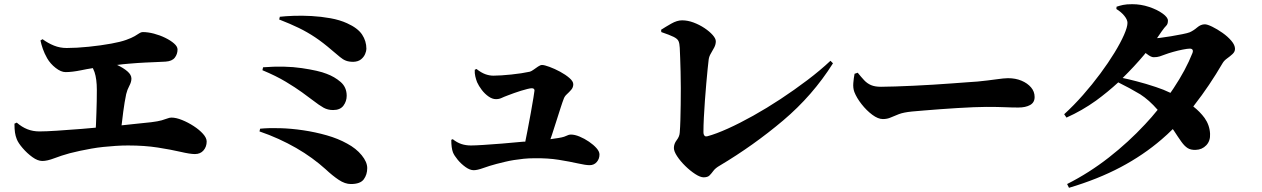

<svg xmlns="http://www.w3.org/2000/svg" viewBox="-20 -827 6020 916"><path d="M770 -533Q753 -532 729 -531Q705 -530 672 -528.5Q639 -527 593 -523Q567 -521 537 -517Q538 -517 539 -517Q569 -503 588 -486.5Q607 -470 607 -452Q607 -436 597 -417.5Q587 -399 582 -378Q578 -359 574.5 -338Q571 -317 568 -294Q565 -271 562 -245Q561 -237 560 -229Q589 -232 616 -235Q670 -240 702 -244Q734 -248 751.5 -253Q769 -258 779 -262Q789 -266 798 -266Q820 -266 848.5 -254.5Q877 -243 904 -225.5Q931 -208 948.5 -188.5Q966 -169 966 -152Q966 -127 951 -109.5Q936 -92 910 -92Q887 -92 842 -102.5Q797 -113 733.5 -123Q670 -133 591 -133Q562 -133 532 -131Q502 -129 473 -126Q444 -123 416 -118Q388 -113 362 -107.5Q336 -102 313 -96Q273 -85 239 -72Q205 -59 182 -59Q160 -59 134.5 -77.5Q109 -96 88 -120.5Q67 -145 60 -163Q54 -178 51.5 -194.5Q49 -211 49 -237L60 -242Q84 -221 110.5 -210.5Q137 -200 168 -200Q199 -200 252 -203.5Q305 -207 369 -212Q403 -215 437 -218Q438 -226 438 -236Q439 -262 440 -289.5Q441 -317 441.5 -344.5Q442 -372 442 -398Q442 -450 431 -483Q427 -493 423 -502Q391 -497 368 -492Q324 -483 293 -483Q271 -483 245.5 -503Q220 -523 205 -549Q192 -572 184.5 -593.5Q177 -615 173 -634L183 -640Q209 -621 237.5 -609.5Q266 -598 298 -598Q345 -598 403.5 -604Q462 -610 511 -619Q555 -627 581.5 -636.5Q608 -646 622.5 -654.5Q637 -663 645 -668.5Q653 -674 661 -674Q686 -674 714.5 -666.5Q743 -659 768.5 -646.5Q794 -634 810.5 -619.5Q827 -605 827 -591Q827 -569 814 -552Q801 -535 770 -533Z M1728 -594Q1728 -584 1722 -569.5Q1716 -555 1702.5 -544Q1689 -533 1666 -532Q1645 -532 1630.5 -537.5Q1616 -543 1602 -555Q1588 -567 1565 -586Q1521 -624 1483.5 -649Q1446 -674 1406 -693.5Q1366 -713 1312 -734L1315 -747Q1341 -750 1381 -751.5Q1421 -753 1466.5 -750.5Q1512 -748 1556.5 -740Q1601 -732 1636 -716Q1687 -693 1707.5 -662Q1728 -631 1728 -594ZM1235 -506Q1339 -514 1420 -502Q1501 -490 1538 -475Q1576 -461 1605 -436Q1634 -411 1634 -370Q1634 -344 1618.5 -323Q1603 -302 1569 -302Q1544 -302 1524 -313Q1504 -324 1469 -351Q1452 -364 1421 -386.5Q1390 -409 1343.5 -437Q1297 -465 1232 -492ZM1221 -213Q1262 -217 1315.5 -215.5Q1369 -214 1426.5 -205.5Q1484 -197 1538.5 -181.5Q1593 -166 1636 -142Q1679 -119 1705.5 -86.5Q1732 -54 1732 -25Q1732 6 1715.5 28.5Q1699 51 1654 51Q1626 51 1596 31Q1566 11 1533 -20Q1503 -47 1468 -72.5Q1433 -98 1393 -121Q1353 -144 1309 -164Q1265 -184 1218 -200Z M2508 -485Q2515 -487 2525.5 -494.5Q2536 -502 2547 -509.5Q2558 -517 2566 -517Q2577 -517 2601.5 -508Q2626 -499 2652 -485Q2678 -471 2696.5 -455Q2715 -439 2715 -425Q2715 -410 2705 -398.5Q2695 -387 2684.5 -377.5Q2674 -368 2670 -357Q2664 -342 2655 -314Q2646 -286 2635 -251.5Q2624 -217 2613 -183Q2609 -173 2606 -163Q2618 -165 2626 -166Q2666 -171 2679.5 -178Q2693 -185 2704 -185Q2722 -185 2745 -175.5Q2768 -166 2790 -151Q2812 -136 2826 -120Q2840 -104 2840 -90Q2840 -69 2827 -54Q2814 -39 2793 -39Q2774 -39 2736.5 -47.5Q2699 -56 2646.5 -64.5Q2594 -73 2529 -72Q2502 -72 2478 -69.5Q2454 -67 2432 -63.5Q2410 -60 2389.5 -55Q2369 -50 2349 -45Q2315 -36 2286 -25.5Q2257 -15 2240 -15Q2222 -15 2201 -30Q2180 -45 2163.5 -65Q2147 -85 2141 -100Q2133 -121 2133 -160L2140 -163Q2160 -147 2181 -140Q2202 -133 2227 -133Q2246 -133 2285.5 -135.5Q2325 -138 2375 -142Q2425 -146 2476 -151Q2481 -151 2486 -151Q2491 -174 2496 -201Q2505 -246 2512.5 -289Q2520 -332 2525 -361.5Q2530 -391 2530 -395Q2530 -406 2517 -406Q2510 -406 2496 -402.5Q2482 -399 2465.5 -394Q2449 -389 2432.5 -383Q2416 -377 2403 -372Q2384 -365 2372.5 -359.5Q2361 -354 2346 -354Q2329 -354 2311 -366.5Q2293 -379 2278.5 -398Q2264 -417 2256 -435Q2251 -448 2247.5 -463Q2244 -478 2245 -494L2253 -498Q2276 -480 2295.5 -473Q2315 -466 2334 -466Q2351 -466 2373 -467.5Q2395 -469 2419.5 -471.5Q2444 -474 2467 -477.5Q2490 -481 2508 -485Z M3134 -685Q3154 -698 3182 -714Q3210 -730 3234 -730Q3261 -730 3289 -719.5Q3317 -709 3341 -693Q3365 -677 3380 -660Q3395 -643 3395 -630Q3395 -615 3387.5 -600.5Q3380 -586 3371.5 -572Q3363 -558 3361 -543Q3359 -528 3356 -497.5Q3353 -467 3349.5 -428Q3346 -389 3343 -347Q3340 -305 3338 -266Q3336 -227 3336 -197Q3336 -183 3343 -178Q3347 -175 3355 -177Q3396 -188 3452.5 -213.5Q3509 -239 3573.5 -275Q3638 -311 3704 -354.5Q3770 -398 3831.5 -444.5Q3893 -491 3942 -537L3954 -525Q3857 -371 3716 -252Q3575 -133 3414 -37Q3393 -25 3383.5 -12Q3374 1 3365 10Q3356 19 3337 19Q3321 19 3297 3.5Q3273 -12 3249.5 -35Q3226 -58 3210.5 -81.5Q3195 -105 3195 -121Q3195 -141 3208.5 -158.5Q3222 -176 3223 -195Q3225 -220 3226 -254.5Q3227 -289 3227.5 -328Q3228 -367 3228 -407Q3228 -447 3227 -483.5Q3226 -520 3225 -550Q3224 -580 3223 -599Q3222 -620 3217 -631Q3212 -642 3194 -651Q3176 -660 3135 -674Z M4072 -480Q4089 -459 4103 -444Q4117 -429 4135.5 -421Q4154 -413 4183 -413Q4212 -413 4252.5 -414.5Q4293 -416 4339 -418Q4385 -420 4431.5 -423Q4478 -426 4520 -429Q4562 -432 4594.5 -434.5Q4627 -437 4644 -438Q4694 -443 4732.5 -448.5Q4771 -454 4789 -454Q4825 -454 4853.5 -442Q4882 -430 4899 -410Q4916 -390 4916 -364Q4916 -338 4894.5 -326Q4873 -314 4838 -314Q4807 -314 4774.5 -315.5Q4742 -317 4685 -317Q4660 -317 4624.5 -315.5Q4589 -314 4547.5 -311.5Q4506 -309 4465.5 -306Q4425 -303 4389.5 -300Q4354 -297 4331 -295Q4291 -291 4268.5 -282.5Q4246 -274 4229.5 -266.5Q4213 -259 4192 -259Q4169 -259 4141.5 -279.5Q4114 -300 4090.5 -330Q4067 -360 4056 -388Q4049 -407 4051 -431Q4053 -455 4057 -475Z M5057 -282Q5103 -324 5147 -374Q5191 -424 5229.5 -476Q5268 -528 5297 -575.5Q5326 -623 5342.5 -660.5Q5359 -698 5359 -718Q5359 -733 5344 -751.5Q5329 -770 5306 -784L5307 -795Q5322 -800 5338 -803.5Q5354 -807 5382 -807Q5423 -807 5462 -794Q5501 -781 5526.5 -762.5Q5552 -744 5552 -729Q5552 -712 5544 -704.5Q5536 -697 5522 -677Q5511 -661 5500 -645Q5505 -645 5512 -646Q5537 -649 5566.5 -654Q5596 -659 5621 -664Q5646 -669 5656 -673Q5674 -681 5691.5 -696Q5709 -711 5728 -711Q5740 -711 5763.5 -699.5Q5787 -688 5812 -670.5Q5837 -653 5854.5 -632.5Q5872 -612 5872 -594Q5872 -580 5860 -569Q5848 -558 5834 -548Q5820 -538 5813 -526Q5750 -418 5679 -327Q5676 -323 5673 -319Q5705 -294 5727 -264Q5751 -230 5753 -189Q5755 -155 5735 -134Q5715 -113 5685 -112Q5661 -111 5646 -120.5Q5631 -130 5616 -151Q5601 -172 5579 -206Q5577 -208 5575 -211Q5549 -185 5522 -162Q5435 -87 5326.5 -29.5Q5218 28 5080 69L5071 51Q5176 -2 5270 -75.5Q5364 -149 5443 -234Q5475 -268 5503 -303Q5462 -350 5420 -377Q5370 -407 5315 -434Q5265 -388 5209 -347Q5142 -299 5068 -266ZM5564 -384Q5572 -395 5579 -406Q5637 -493 5669 -574Q5673 -585 5669 -590Q5666 -595 5656 -595Q5646 -595 5623 -590.5Q5600 -586 5577 -579.5Q5554 -573 5541 -568Q5525 -562 5513 -558Q5501 -554 5484 -554Q5471 -554 5451 -570Q5448 -572 5445 -574Q5442 -570 5439 -566Q5392 -510 5336 -455Q5365 -449 5403 -439Q5446 -428 5494 -412Q5531 -400 5564 -384Z"/></svg>

Font: Early Summer Mincho Heavy
Style: Regular
Weight: 900
Designer: GuiWonder
Version: Version 1.002